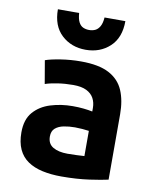

<svg xmlns="http://www.w3.org/2000/svg" viewBox="-86 -830 733 908"><g transform="rotate(10 280.0 -376.0)"><path d="M271 12Q221 12 180 3Q139 -6 109.5 -26Q80 -46 64.5 -79.5Q49 -113 49 -161Q49 -223 80 -258.5Q111 -294 161 -309.5Q211 -325 267 -325Q295 -325 319 -322.5Q343 -320 362 -316V-333Q362 -359 351 -379.5Q340 -400 316 -412Q292 -424 252 -424Q213 -424 177 -418.5Q141 -413 118 -405L99 -516Q124 -525 171.5 -532.5Q219 -540 269 -540Q355 -540 404 -514Q453 -488 473.5 -440Q494 -392 494 -326V-12Q464 -5 404.5 3.5Q345 12 271 12ZM281 -99Q303 -99 324.5 -100Q346 -101 362 -102V-223Q349 -225 330 -226.5Q311 -228 295 -228Q266 -228 241 -223Q216 -218 200.5 -204.5Q185 -191 185 -165Q185 -130 211.5 -114.5Q238 -99 281 -99ZM280 -598Q211 -598 164.5 -641Q118 -684 118 -764H220Q222 -736 230 -720.5Q238 -705 251 -699Q264 -693 280 -693Q296 -693 309 -699Q322 -705 331 -720.5Q340 -736 342 -764H442Q442 -684 395.5 -641Q349 -598 280 -598Z"/></g></svg>

Font: Ubuntu Sans Mono
Style: Regular
Weight: 400
Monospace: yes
Designer: Dalton Maag Ltd
Foundry: Dalton Maag Ltd
Version: Version 1.006